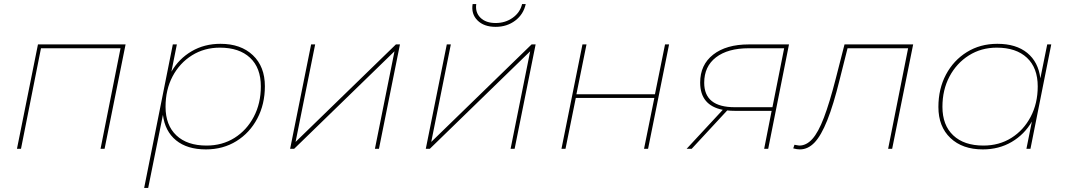

<svg xmlns="http://www.w3.org/2000/svg" viewBox="-20 -737 5293 951"><path d="M64 0 168 -517H602L498 0H478L577 -498H183L84 0Z M1000 3Q907 3 852 -42Q797 -87 787 -168L714 194H694L836 -517H856L829 -382Q866 -446 929 -483Q992 -520 1072 -520Q1173 -520 1232.5 -463.5Q1292 -407 1292 -310Q1292 -221 1254.5 -150Q1217 -79 1151 -38Q1085 3 1000 3ZM1003 -16Q1081 -16 1141.5 -54Q1202 -92 1237 -158.5Q1272 -225 1272 -309Q1272 -401 1218.5 -451Q1165 -501 1069 -501Q992 -501 931 -463Q870 -425 835 -359Q800 -293 800 -208Q800 -117 853.5 -66.5Q907 -16 1003 -16Z M1417 0 1521 -517H1541L1444 -34L1941 -517H1961L1857 0H1837L1934 -483L1437 0Z M2089 0 2193 -517H2213L2116 -34L2613 -517H2633L2529 0H2509L2606 -483L2109 0ZM2435 -604Q2377 -604 2345 -636Q2313 -668 2321 -717H2339Q2333 -676 2359.5 -649.5Q2386 -623 2435 -623Q2483 -623 2519.5 -649Q2556 -675 2566 -717H2584Q2573 -666 2532 -635Q2491 -604 2435 -604Z M2761 0 2865 -517H2885L2835 -270H3224L3274 -517H3294L3190 0H3170L3221 -252H2832L2781 0Z M3765 0 3802 -188H3619Q3599 -188 3582 -190L3406 0H3381L3560 -193Q3448 -215 3448 -328Q3448 -416 3512.5 -466.5Q3577 -517 3689 -517H3888L3785 0ZM3806 -206 3864 -498H3689Q3585 -498 3526.5 -453Q3468 -408 3468 -327Q3468 -206 3619 -206Z M3909 -2 3915 -20Q3923 -19 3929 -17.5Q3935 -16 3939 -16Q3974 -16 4003.5 -48.5Q4033 -81 4061 -154.5Q4089 -228 4120 -349L4163 -517H4503L4399 0H4379L4478 -498H4178L4139 -343Q4108 -217 4077.5 -141Q4047 -65 4014.5 -31Q3982 3 3942 3Q3927 3 3909 -2Z M4848 3Q4747 3 4687.5 -53.5Q4628 -110 4628 -207Q4628 -297 4665.5 -367.5Q4703 -438 4769 -479Q4835 -520 4920 -520Q5013 -520 5068 -475Q5123 -430 5133 -349L5167 -517H5187L5084 0H5064L5091 -135Q5054 -71 4991 -34Q4928 3 4848 3ZM4851 -16Q4929 -16 4989.5 -54Q5050 -92 5085 -158.5Q5120 -225 5120 -309Q5120 -401 5066.5 -451Q5013 -501 4917 -501Q4840 -501 4779 -462.5Q4718 -424 4683 -358Q4648 -292 4648 -208Q4648 -117 4701.5 -66.5Q4755 -16 4851 -16Z"/></svg>

Font: Montserrat Thin
Style: Italic
Weight: 100
Italic angle: -11.3°
Designer: Julieta Ulanovsky
Foundry: Julieta Ulanovsky
Version: Version 9.000; ttfautohint (v1.8.4.7-5d5b)